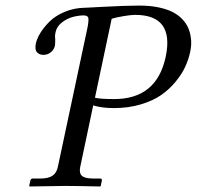

<svg xmlns="http://www.w3.org/2000/svg" viewBox="-20 -674 713 696"><path d="M384.8 -606 324.2 -319.8Q341.3 -314.9 394 -314.9Q547.9 -314.9 580.6 -467.8Q612.8 -620.1 469.7 -620.1Q455.1 -620.1 427.5 -615.5Q399.9 -610.8 384.8 -606ZM189.9 -69.8 297.4 -575.2Q302.7 -603.5 299.6 -610.8Q296.4 -618.2 282.2 -618.2Q262.2 -617.7 242.2 -612.1Q222.2 -606.4 204.1 -592.3Q186 -578.1 181.6 -558.1Q178.2 -543 180.2 -533.2Q180.2 -513.2 179.2 -508.8Q175.8 -493.7 164.1 -484.4Q152.3 -475.1 137.2 -475.1Q123 -475.1 114.3 -484.4Q105.5 -493.7 109.9 -516.1Q113.8 -534.2 126.5 -554.9Q139.2 -575.7 160.2 -596.4Q181.2 -617.2 215.1 -631.3Q249 -645.5 289.1 -646H291.5L345.7 -648.9Q436 -653.8 484.9 -653.8Q522.9 -653.8 553.7 -647.5Q584.5 -641.1 604.7 -630.9Q625 -620.6 639.2 -606.2Q653.3 -591.8 660.4 -576.9Q667.5 -562 670.7 -544.9Q673.8 -527.8 673.1 -513.7Q672.4 -499.5 669.4 -485.8Q663.6 -458.5 651.4 -431.9Q639.2 -405.3 616.5 -377.7Q593.8 -350.1 564 -329.3Q534.2 -308.6 489.7 -295.4Q445.3 -282.2 393.1 -282.2Q348.6 -282.2 317.9 -292L271 -69.8Q266.1 -47.4 276.4 -37.1Q287.1 -26.9 316.9 -26.9H342.8Q350.6 -26.9 349.1 -19L345.2 0L342.8 2Q255.9 0 216.8 0L87.4 2L85.9 0L89.8 -19Q91.3 -26.9 99.6 -26.9H126.5Q156.2 -26.9 170.9 -37.4Q185.5 -47.9 189.9 -69.8Z"/></svg>

Font: Linux Biolinum G
Style: Italic
Weight: 400
Italic angle: -12°
Designer: Philipp H. Poll
Foundry: Philipp H. Poll
Version: Version 0.5.1